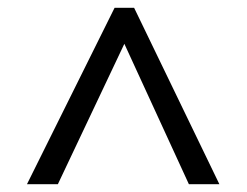

<svg xmlns="http://www.w3.org/2000/svg" viewBox="-20 -739 632 491"><path d="M273 -719H323L541 -268H463L298 -627L128 -268H49Z"/></svg>

Font: umalayalam85
Style: Book
Weight: 400
Designer: Jelle Bosma - Monotype Design Team
Foundry: Monotype Imaging Inc.
Version: Version 2.003